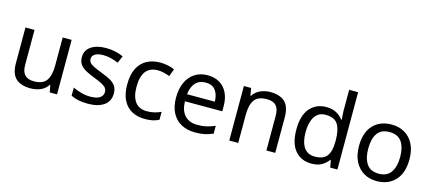

<svg xmlns="http://www.w3.org/2000/svg" viewBox="-56 -1286 4092 1823"><g transform="rotate(15 1989.5 -375.0)"><path d="M533 -536V0H461L448 -71H444Q418 -29 372 -9.5Q326 10 274 10Q177 10 128 -36.5Q79 -83 79 -185V-536H168V-191Q168 -127 197 -95Q226 -63 287 -63Q376 -63 410.5 -113Q445 -163 445 -257V-536Z M1052 -148Q1052 -70 994 -30Q936 10 838 10Q782 10 741.5 1Q701 -8 670 -24V-104Q702 -88 747.5 -74.5Q793 -61 840 -61Q907 -61 937 -82.5Q967 -104 967 -140Q967 -160 956 -176Q945 -192 916.5 -208Q888 -224 835 -244Q783 -264 746 -284Q709 -304 689 -332Q669 -360 669 -404Q669 -472 724.5 -509Q780 -546 870 -546Q919 -546 961.5 -536.5Q1004 -527 1041 -510L1011 -440Q977 -454 940 -464Q903 -474 864 -474Q810 -474 781.5 -456.5Q753 -439 753 -409Q753 -387 766 -371.5Q779 -356 809.5 -341.5Q840 -327 891 -307Q942 -288 978 -268Q1014 -248 1033 -219.5Q1052 -191 1052 -148Z M1397 10Q1326 10 1270.5 -19Q1215 -48 1183.5 -109Q1152 -170 1152 -265Q1152 -364 1185 -426Q1218 -488 1274.5 -517Q1331 -546 1403 -546Q1444 -546 1482 -537.5Q1520 -529 1544 -517L1517 -444Q1493 -453 1461 -461Q1429 -469 1401 -469Q1243 -469 1243 -266Q1243 -169 1281.5 -117.5Q1320 -66 1396 -66Q1440 -66 1473.5 -75Q1507 -84 1535 -97V-19Q1508 -5 1475.5 2.5Q1443 10 1397 10Z M1869 -546Q1938 -546 1987.5 -516Q2037 -486 2063.5 -431.5Q2090 -377 2090 -304V-251H1723Q1725 -160 1769.5 -112.5Q1814 -65 1894 -65Q1945 -65 1984.5 -74.5Q2024 -84 2066 -102V-25Q2025 -7 1985 1.5Q1945 10 1890 10Q1814 10 1755.5 -21Q1697 -52 1664.5 -113.5Q1632 -175 1632 -264Q1632 -352 1661.5 -415Q1691 -478 1744.5 -512Q1798 -546 1869 -546ZM1868 -474Q1805 -474 1768.5 -433.5Q1732 -393 1725 -321H1998Q1997 -389 1966 -431.5Q1935 -474 1868 -474Z M2484 -546Q2580 -546 2629 -499.5Q2678 -453 2678 -349V0H2591V-343Q2591 -408 2562 -440Q2533 -472 2471 -472Q2382 -472 2348 -422Q2314 -372 2314 -278V0H2226V-536H2297L2310 -463H2315Q2341 -505 2387 -525.5Q2433 -546 2484 -546Z M3034 10Q2934 10 2874 -59.5Q2814 -129 2814 -267Q2814 -405 2874.5 -475.5Q2935 -546 3035 -546Q3097 -546 3136.5 -523Q3176 -500 3201 -467H3207Q3206 -480 3203.5 -505.5Q3201 -531 3201 -546V-760H3289V0H3218L3205 -72H3201Q3177 -38 3137 -14Q3097 10 3034 10ZM3048 -63Q3133 -63 3167.5 -109.5Q3202 -156 3202 -250V-266Q3202 -366 3169 -419.5Q3136 -473 3047 -473Q2976 -473 2940.5 -416.5Q2905 -360 2905 -265Q2905 -169 2940.5 -116Q2976 -63 3048 -63Z M3925 -269Q3925 -136 3857.5 -63Q3790 10 3675 10Q3604 10 3548.5 -22.5Q3493 -55 3461 -117.5Q3429 -180 3429 -269Q3429 -402 3496 -474Q3563 -546 3678 -546Q3751 -546 3806.5 -513.5Q3862 -481 3893.5 -419.5Q3925 -358 3925 -269ZM3520 -269Q3520 -174 3557.5 -118.5Q3595 -63 3677 -63Q3758 -63 3796 -118.5Q3834 -174 3834 -269Q3834 -364 3796 -418Q3758 -472 3676 -472Q3594 -472 3557 -418Q3520 -364 3520 -269Z"/></g></svg>

Font: Noto Sans Gunjala Gondi
Style: Regular
Weight: 400
Designer: Ek Type
Foundry: Ek Type
Version: Version 1.004